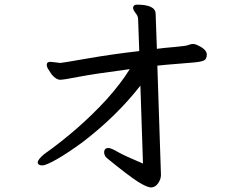

<svg xmlns="http://www.w3.org/2000/svg" viewBox="-20 -755 1040 830"><path d="M441.9 -71.8Q430.2 -83 430.2 -96.2Q430.2 -115.2 449.2 -115.2Q460 -115.2 488.5 -98.6Q517.1 -82 598.1 -47.9L586.9 -384.8Q483.9 -252.9 337.9 -141.1Q273.9 -94.2 226.6 -67.1Q179.2 -40 163.1 -40Q143.1 -40 143.1 -53.2Q143.1 -64.9 169.9 -87.9Q320.8 -194.8 439 -323.2Q502 -393.1 541 -456.1Q381.8 -435.1 318.4 -422.6Q254.9 -410.2 240.2 -410.2Q223.1 -410.2 204.1 -432.1Q198.2 -441.9 190.2 -453.4Q182.1 -464.8 182.1 -475.1Q182.1 -487.8 198.2 -487.8L241.2 -482.9Q248 -482.9 356.9 -502Q465.8 -521 582 -534.2L577.1 -670.9Q577.1 -685.1 566.2 -698.5Q555.2 -711.9 555.2 -722.2Q557.1 -734.9 571.8 -734.9Q652.8 -734.9 652.8 -694.8L658.2 -543.9Q687 -547.9 736.1 -552Q785.2 -556.2 794.7 -560.5Q804.2 -564.9 814 -564.9Q825.2 -564.9 838.9 -557.1Q874 -540 874 -519Q874 -500 862.1 -493.9Q850.1 -487.8 817.6 -484.9Q785.2 -481.9 740.5 -478.5Q695.8 -475.1 660.2 -471.2L675.8 1Q675.8 20 663.3 37.6Q650.9 55.2 633.1 55.2Q615.2 55.2 576.2 30.5Q537.1 5.9 441.9 -71.8Z"/></svg>

Font: LXGW WenKai Screen
Style: Regular
Weight: 400
Designer: LXGW / Fontworks Inc.
Foundry: LXGW / Fontworks Inc.
Version: Version 1.510;January 18,2025